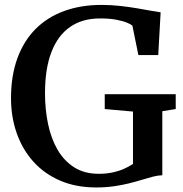

<svg xmlns="http://www.w3.org/2000/svg" viewBox="-20 -772 766 802"><path d="M382 11Q297.5 11 231.2 -17.5Q165 -46 119.2 -97Q73.5 -148 49.8 -215.8Q26 -283.5 26 -361.5Q26 -455.5 52.5 -528.2Q79 -601 128.5 -650.8Q178 -700.5 248 -726Q318 -751.5 404.5 -751.5Q443.5 -751.5 481.8 -747.2Q520 -743 553.5 -737.2Q587 -731.5 612.5 -726.8Q638 -722 651 -720.5L641 -542H558L533 -665Q527 -670.5 510 -677.5Q493 -684.5 465 -689.8Q437 -695 398 -695Q324.5 -695 273.2 -659.8Q222 -624.5 195 -555Q168 -485.5 168 -382.5Q168 -314.5 180.8 -253.8Q193.5 -193 220.5 -146.5Q247.5 -100 290 -73Q332.5 -46 392.5 -46Q422.5 -46 448.2 -51.2Q474 -56.5 495.5 -65.8Q517 -75 535.5 -87V-306L417.5 -316.5V-378.5H714V-316.5L658 -307.5V-40Q639.5 -39.5 618.5 -34Q597.5 -28.5 573 -21Q548.5 -13.5 519.5 -6.2Q490.5 1 456.2 6Q422 11 382 11Z"/></svg>

Font: Merriweather Light 18pt SemiBold
Style: Regular
Weight: 600
Version: Version 2.100